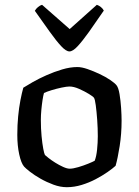

<svg xmlns="http://www.w3.org/2000/svg" viewBox="-20 -779 578 799"><path d="M258 0Q231 0 202.5 -10.5Q174 -21 148.5 -35.5Q123 -50 104.5 -64.5Q86 -79 80 -86Q68 -100 60 -136.5Q52 -173 52 -218Q52 -258 55.5 -294.5Q59 -331 65 -362Q71 -393 77 -414Q91 -423 116.5 -437.5Q142 -452 173.5 -466Q205 -480 238.5 -490Q272 -500 302 -500Q320 -500 344.5 -491.5Q369 -483 394.5 -471Q420 -459 439 -446Q458 -433 465 -424Q473 -414 477.5 -387Q482 -360 484 -329.5Q486 -299 486 -277Q486 -222 478 -171Q470 -120 461 -89Q449 -78 427.5 -63Q406 -48 378.5 -33.5Q351 -19 320 -9.5Q289 0 258 0ZM270 -77Q284 -77 306 -83.5Q328 -90 347.5 -98Q367 -106 374 -110Q381 -127 384 -156.5Q387 -186 387 -212Q387 -245 384.5 -280Q382 -315 378.5 -341Q375 -367 371 -372Q368 -377 350 -388Q332 -399 309.5 -409Q287 -419 269 -419Q258 -419 236.5 -414.5Q215 -410 194 -403.5Q173 -397 163 -392Q160 -382 157 -362.5Q154 -343 152 -321Q150 -299 150 -280Q150 -244 153 -212.5Q156 -181 160 -160Q164 -139 167 -134Q170 -131 182 -121.5Q194 -112 210 -102Q226 -92 242.5 -84.5Q259 -77 270 -77ZM269 -565Q255 -565 234.5 -587Q214 -609 186.5 -647.5Q159 -686 125 -734Q129 -742 138 -749.5Q147 -757 155 -759L270 -658L383 -759Q392 -756 400 -749.5Q408 -743 412 -735Q378 -685 350.5 -646.5Q323 -608 303 -586.5Q283 -565 269 -565Z"/></svg>

Font: Texturina Medium 12pt Medium
Style: Regular
Weight: 500
Version: Version 1.002